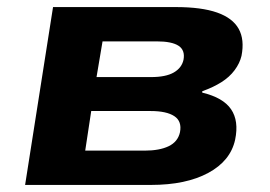

<svg xmlns="http://www.w3.org/2000/svg" viewBox="-20 -523 764 543"><path d="M51 0 130 -503H477Q550 -503 594 -487.5Q638 -472 655 -441.5Q672 -411 663 -365Q658 -344 643.5 -324.5Q629 -305 606 -290.5Q583 -276 552 -265V-261Q611 -247 633.5 -214Q656 -181 645 -128Q632 -68 569 -34Q506 0 407 0ZM221 -97H389Q431 -97 457 -109.5Q483 -122 489 -149Q495 -180 473 -194.5Q451 -209 406 -209H238ZM253 -305H407Q449 -305 471.5 -318Q494 -331 499 -354Q504 -381 485 -393.5Q466 -406 423 -406H270Z"/></svg>

Font: Nunito Sans 7pt SemiExpanded ExtraBold
Style: Italic
Weight: 800
Width: 6
Italic angle: -9°
Designer: Vernon Adams
Foundry: Vernon Adams
Version: Version 3.101;gftools[0.9.27]